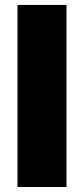

<svg xmlns="http://www.w3.org/2000/svg" viewBox="-20 -747 335 767"><path d="M245.7 -727.3V0H49.7V-727.3Z"/></svg>

Font: Inter UI Black
Style: Regular
Weight: 900
Designer: Rasmus Andersson
Foundry: rsms
Version: 3.2;8d6f07862